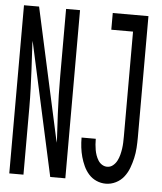

<svg xmlns="http://www.w3.org/2000/svg" viewBox="-53 -781 706 836"><g transform="rotate(5 300.0 -363.5)"><path d="M18 0V-735H84L212 -151V-165L206 -276Q204 -317 203 -358.5Q202 -400 202 -441V-735H263V0H197L69 -584V-570L75 -459Q77 -418 78.5 -376.5Q80 -335 80 -294V0ZM440 8Q419 8 399.5 -0.5Q380 -9 366 -24.5Q352 -40 343 -59.5Q334 -79 328.5 -99Q323 -119 320.5 -140Q318 -161 318 -182V-183H380Q380 -170 381 -158Q382 -146 384 -134.5Q386 -123 390 -111.5Q394 -100 400.5 -89.5Q407 -79 417.5 -72.5Q428 -66 440 -66Q454 -66 465 -75Q476 -84 482.5 -96.5Q489 -109 492.5 -122.5Q496 -136 498 -149.5Q500 -163 500.5 -177Q501 -191 501 -205V-662H406V-735H562V-205Q562 -182 560.5 -159Q559 -136 554 -114Q549 -92 541 -70.5Q533 -49 519 -31Q505 -13 484 -2.5Q463 8 440 8Z"/></g></svg>

Font: Nova Nerd Font
Style: Regular
Weight: 400
Designer: Belleve Invis
Foundry: Belleve Invis
Version: Version 24.1.4; ttfautohint (v1.8.4);Nerd Fonts 3.1.1